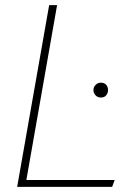

<svg xmlns="http://www.w3.org/2000/svg" viewBox="-20 -730 498 750"><path d="M47 0 172 -710H203L83 -27H428L418 0ZM374 -349Q361 -349 353 -358Q345 -367 345 -378Q345 -390 353.5 -398.5Q362 -407 374 -407Q388 -407 395 -398.5Q402 -390 402 -378Q402 -367 395 -358Q388 -349 374 -349Z"/></svg>

Font: Livvic Thin
Style: Italic
Weight: 250
Italic angle: -10°
Designer: Jacques Le Bailly, Baron von Fonthausen
Version: Version 1.001; ttfautohint (v1.8.2)